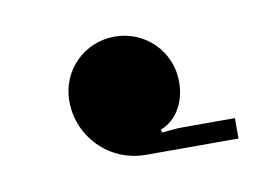

<svg xmlns="http://www.w3.org/2000/svg" viewBox="-35 -407 322 241"><g transform="rotate(-10 126.5 -286.5)"><path d="M253 -210V-236H186C177 -236 171 -235 160 -234L159 -238C179 -245 192 -267 192 -293C192 -332 161 -363 122 -363C83 -363 52 -332 52 -293C52 -247 89 -210 135 -210Z"/></g></svg>

Font: FoglihtenDeH02
Style: Regular
Weight: 500
Designer: gluk (gluksza@wp.pl|www.glukfonts.pl)
Version: Version 0.68